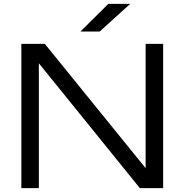

<svg xmlns="http://www.w3.org/2000/svg" viewBox="-20 -978 958 998"><path d="M783 -47 737 -44V-750H828V0H707L136 -706L182 -709V0H91V-750H213ZM543 -958H657L498 -814H398Z"/></svg>

Font: Unbounded Light
Style: Regular
Weight: 300
Designer: Luke Prowse, Jean-Baptiste Morizot, Fátima Lázaro, Florian Runge
Foundry: NaN
Version: Version 1.700